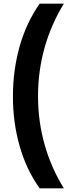

<svg xmlns="http://www.w3.org/2000/svg" viewBox="-20 -819 398 1055"><path d="M51 -289Q51 -432 87.5 -562.5Q124 -693 198 -799H331Q261 -685 225 -557Q189 -429 189 -290Q189 -153 225 -25Q261 103 331 216H198Q124 112 87.5 -17.5Q51 -147 51 -289Z"/></svg>

Font: Noto Sans Sinhala ExtraCondensed ExtraBold
Style: Regular
Weight: 800
Width: 2
Designer: Jelle Bosma - Monotype Design Team
Foundry: Monotype Imaging Inc.
Version: Version 2.006; ttfautohint (v1.8.4.7-5d5b)